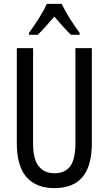

<svg xmlns="http://www.w3.org/2000/svg" viewBox="-20 -963 562 993"><path d="M455 -224Q455 -103 406 -46.5Q357 10 262 10Q167 10 117 -47Q67 -104 67 -223V-714H151V-222Q151 -140 180 -103.5Q209 -67 262 -67Q316 -67 343 -103Q370 -139 370 -223V-714H455ZM299 -943Q315 -909 341 -867.5Q367 -826 392 -793V-783H347Q326 -803 305 -827Q284 -851 261 -877Q238 -851 215.5 -825.5Q193 -800 175 -783H130V-793Q157 -830 182.5 -870.5Q208 -911 222 -943Z"/></svg>

Font: Noto Sans Sinhala UI ExtraCondensed
Style: Regular
Weight: 400
Width: 2
Designer: Jelle Bosma - Monotype Design Team
Foundry: Monotype Imaging Inc.
Version: Version 2.006; ttfautohint (v1.8.4.7-5d5b)